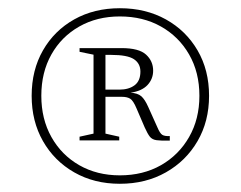

<svg xmlns="http://www.w3.org/2000/svg" viewBox="-20 -700 586 467"><path d="M271.5 -680Q334.5 -680 383.5 -652.8Q432.5 -625.5 460.5 -577.5Q488.5 -529.5 488.5 -467Q488.5 -405 460.5 -356.8Q432.5 -308.5 383.5 -280.8Q334.5 -253 271.5 -253Q209 -253 160.5 -280.8Q112 -308.5 84.5 -356.8Q57 -405 57 -467Q57 -529.5 84.5 -577.5Q112 -625.5 160.5 -652.8Q209 -680 271.5 -680ZM271.5 -660Q216 -660 172.8 -635.5Q129.5 -611 105 -567.5Q80.5 -524 80.5 -467Q80.5 -410.5 105 -366.8Q129.5 -323 172.8 -298.2Q216 -273.5 271.5 -273.5Q328 -273.5 371.5 -298.2Q415 -323 440 -366.8Q465 -410.5 465 -467Q465 -524 440 -567.5Q415 -611 371.5 -635.5Q328 -660 271.5 -660ZM207.5 -567 173.5 -574V-583H275.5Q318 -583 335.2 -567.2Q352.5 -551.5 352.5 -528Q352.5 -508 338.8 -493.2Q325 -478.5 297.5 -474.5Q315 -473.5 323.8 -465.8Q332.5 -458 340.5 -440L362.5 -391Q369 -375.5 374.8 -372Q380.5 -368.5 393 -369V-358Q371.5 -357.5 360.8 -359Q350 -360.5 344.5 -367.5Q339 -374.5 332 -390L312 -436.5Q304 -455.5 296.5 -460Q289 -464.5 277 -464.5H236.5V-375L270 -367.5V-358.5H173.5V-367.5L207.5 -375ZM250 -566.5H236.5V-482H270.5Q293 -482 307.2 -492.5Q321.5 -503 321.5 -526Q321.5 -545.5 305.8 -556Q290 -566.5 250 -566.5Z"/></svg>

Font: Newsreader Text ExtraLight
Style: Regular
Weight: 275
Designer: Hugues Gentile
Foundry: Production Type
Version: Version 1.001